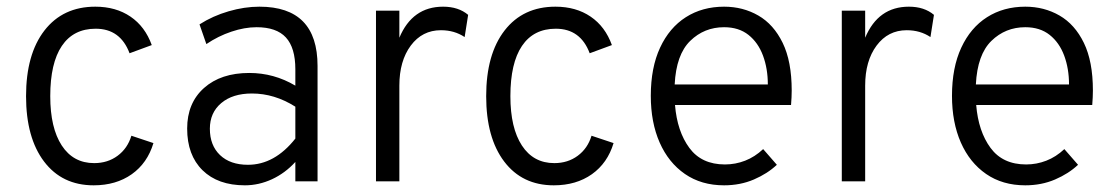

<svg xmlns="http://www.w3.org/2000/svg" viewBox="-20 -543 3346 575"><path d="M260.5 12Q166 12 112 -59.2Q58 -130.5 58 -255Q58 -380.5 113.2 -451.8Q168.5 -523 265.5 -523Q327 -523 370.8 -493.2Q414.5 -463.5 434.5 -408L368 -383.5Q340.5 -457 266.5 -457Q200 -457 165.2 -405.5Q130.5 -354 130.5 -255Q130.5 -160 165 -107.2Q199.5 -54.5 262 -54.5Q302.5 -54.5 332.2 -76.5Q362 -98.5 373.5 -136.5L439.5 -114.5Q421.5 -54.5 374.5 -21.2Q327.5 12 260.5 12Z M713.5 12Q632.5 12 586.5 -33.2Q540.5 -78.5 540.5 -158Q540.5 -234.5 591 -279.5Q641.5 -324.5 726.5 -324.5Q800.5 -324.5 864.5 -286.5V-335.5Q864.5 -400 836.2 -430.8Q808 -461.5 748.5 -461.5Q712.5 -461.5 673 -448.2Q633.5 -435 598 -411L577.5 -470Q617.5 -495.5 664.8 -509.2Q712 -523 757 -523Q931 -523 931 -345.5V0H864.5V-58Q834 -24.5 794.5 -6.2Q755 12 713.5 12ZM722.5 -49.5Q802.5 -49.5 864.5 -128V-223.5Q802 -263 734.5 -263Q676.5 -263 642.5 -234.2Q608.5 -205.5 608.5 -157.5Q608.5 -107.5 639 -78.5Q669.5 -49.5 722.5 -49.5Z M1106 0V-511H1176V-430Q1215 -523 1307 -523Q1353 -523 1382 -498.5L1371.5 -432Q1341 -452.5 1300.5 -452.5Q1244.5 -452.5 1210.2 -406.5Q1176 -360.5 1176 -286.5V0Z M1638.5 12Q1544 12 1490 -59.2Q1436 -130.5 1436 -255Q1436 -380.5 1491.2 -451.8Q1546.5 -523 1643.5 -523Q1705 -523 1748.8 -493.2Q1792.5 -463.5 1812.5 -408L1746 -383.5Q1718.5 -457 1644.5 -457Q1578 -457 1543.2 -405.5Q1508.5 -354 1508.5 -255Q1508.5 -160 1543 -107.2Q1577.5 -54.5 1640 -54.5Q1680.5 -54.5 1710.2 -76.5Q1740 -98.5 1751.5 -136.5L1817.5 -114.5Q1799.5 -54.5 1752.5 -21.2Q1705.5 12 1638.5 12Z M2148.5 12Q2080.5 12 2031.2 -22Q1982 -56 1955.5 -116.2Q1929 -176.5 1929 -256Q1929 -340.5 1956.8 -400.2Q1984.5 -460 2034 -491.5Q2083.5 -523 2148.5 -523Q2205 -523 2251 -496.5Q2297 -470 2324 -414.5Q2351 -359 2351 -272Q2351 -252.5 2349 -228.5H2001.5Q2008 -149.5 2044.5 -100Q2081 -50.5 2151 -50.5Q2182.5 -50.5 2211.5 -61.8Q2240.5 -73 2265.5 -96.5L2306.5 -49.5Q2278.5 -23 2237.8 -5.5Q2197 12 2148.5 12ZM2000.5 -290H2279.5Q2279.5 -337.5 2265 -376.5Q2250.5 -415.5 2221.5 -438.5Q2192.5 -461.5 2148.5 -461.5Q2089 -461.5 2047 -420.5Q2005 -379.5 2000.5 -290Z M2501 0V-511H2571V-430Q2610 -523 2702 -523Q2748 -523 2777 -498.5L2766.5 -432Q2736 -452.5 2695.5 -452.5Q2639.5 -452.5 2605.2 -406.5Q2571 -360.5 2571 -286.5V0Z M3050.5 12Q2982.5 12 2933.2 -22Q2884 -56 2857.5 -116.2Q2831 -176.5 2831 -256Q2831 -340.5 2858.8 -400.2Q2886.5 -460 2936 -491.5Q2985.5 -523 3050.5 -523Q3107 -523 3153 -496.5Q3199 -470 3226 -414.5Q3253 -359 3253 -272Q3253 -252.5 3251 -228.5H2903.5Q2910 -149.5 2946.5 -100Q2983 -50.5 3053 -50.5Q3084.5 -50.5 3113.5 -61.8Q3142.5 -73 3167.5 -96.5L3208.5 -49.5Q3180.5 -23 3139.8 -5.5Q3099 12 3050.5 12ZM2902.5 -290H3181.5Q3181.5 -337.5 3167 -376.5Q3152.5 -415.5 3123.5 -438.5Q3094.5 -461.5 3050.5 -461.5Q2991 -461.5 2949 -420.5Q2907 -379.5 2902.5 -290Z"/></svg>

Font: Overpass Light
Style: Regular
Weight: 300
Designer: Delve Withrington, Dave Bailey, Thomas Jockin
Foundry: Delve Fonts LLC
Version: Version 4.000; ttfautohint (v1.8.3)